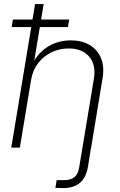

<svg xmlns="http://www.w3.org/2000/svg" viewBox="-20 -748 608 973"><path d="M300.8 205.1Q291 205.1 280 204.8Q269 204.6 260.7 204.1L267.1 165Q275.9 165 285.9 165Q295.9 165 302.2 165Q338.9 165 357.4 149.7Q376 134.3 381.3 99.6L397.9 0H441.4L425.3 99.6Q416 152.8 384.5 179Q353 205.1 300.8 205.1ZM137.7 -343.8 80.6 0H37.1L157.7 -727.5H201.2L149.4 -414.6H139.2Q160.2 -459 191.2 -487.5Q222.2 -516.1 259.8 -529.8Q297.4 -543.5 338.4 -543.5Q394 -543.5 433.8 -520.3Q473.6 -497.1 491.7 -453.9Q509.8 -410.6 499.5 -350.1L441.9 0H397.9L455.6 -347.7Q467.8 -418.9 432.1 -460.7Q396.5 -502.4 328.1 -502.4Q281.2 -502.4 241 -482.9Q200.7 -463.4 173.1 -427.7Q145.5 -392.1 137.7 -343.8ZM39.1 -610.8 45.4 -648.9H330.6L324.2 -610.8Z"/></svg>

Font: Inter 20pt ExtraLight
Style: Italic
Weight: 250
Italic angle: -9.3988°
Version: Version 4.001;git-66647c0bb